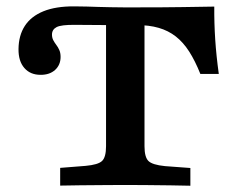

<svg xmlns="http://www.w3.org/2000/svg" viewBox="-20 -592 752 612"><path d="M371.5 -2.4Q344.1 -2.4 307.8 -2Q271.5 -1.6 235.5 -1.4Q199.4 -1.2 171.8 -0.4V-56.9L252.8 -63.3Q292.9 -66.9 305.4 -79Q318 -91.1 318 -125.8V-201.6H440.6V-125.8Q440.6 -91.1 453.2 -78.8Q465.8 -66.5 505.9 -62.5L586.8 -56.5V0Q559.6 -0.8 523.3 -1.2Q487.1 -1.6 451 -2Q414.9 -2.4 387.2 -2.4H379.3ZM318 -512.1 219 -512.8Q175 -513.2 160.4 -505.6Q145.7 -497.9 145.7 -481.7Q145.7 -472 149.7 -464.1Q153.8 -456.2 159.4 -448.9Q165 -441.7 169 -432.6Q173.1 -423.5 173.1 -410.6Q173.1 -385 155.6 -369.1Q138 -353.2 109.1 -353.5Q76.5 -353.5 57.6 -375.3Q38.6 -397 39 -435.6Q39.4 -478.9 59.1 -509.4Q78.9 -540 118.5 -556.1Q158 -572.1 217.1 -571.7Q237.5 -571.7 256.6 -571.1Q275.6 -570.5 294.1 -569.9Q312.7 -569.4 332.4 -569Q352.1 -568.5 373.1 -568.5H422.8Q503 -568.5 561.5 -569.4Q620 -570.2 663 -571Q662.6 -518.2 666 -466.3Q669.4 -414.5 677.4 -356.4H618.6Q601.9 -398.1 583 -427.7Q564.1 -457.2 540.3 -475.8Q516.5 -494.4 485.9 -503.2Q455.3 -512.1 415 -512.1ZM318 -201.6V-536.3H440.6V-201.6Z"/></svg>

Font: Playfair 5pt SemiExpanded Light
Style: Regular
Weight: 300
Width: 6
Designer: Claus Eggers Sørensen
Foundry: Claus Eggers Sørensen
Version: Version 2.203